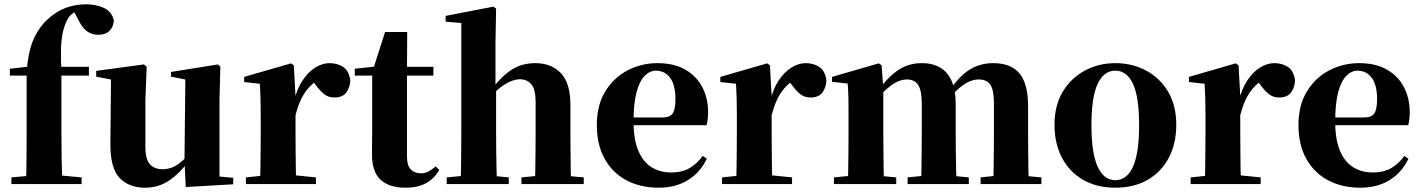

<svg xmlns="http://www.w3.org/2000/svg" viewBox="-20 -857 6617 894"><path d="M33 0V-31L145 -41H252L360 -31V0ZM101 0Q103 -59 103.5 -119Q104 -179 104 -238V-505H26V-537L160 -552L104 -522L105 -535Q114 -630 140.5 -683.5Q167 -737 203 -768Q244 -806 289 -821.5Q334 -837 381 -837Q426 -837 463 -820.5Q500 -804 510 -763Q509 -733 490.5 -714Q472 -695 437 -695Q408 -695 385 -711.5Q362 -728 342 -770L318 -815V-824H368V-816Q345 -812 327 -800.5Q309 -789 299 -775Q282 -747 273.5 -710.5Q265 -674 264 -627Q263 -580 266 -521V-238Q266 -179 267 -119Q268 -59 270 0ZM186 -505V-546H394V-505Z M655 17Q580 17 536.5 -29Q493 -75 494 -189L497 -505L531 -480L428 -500V-527L650 -557L663 -547L657 -393V-174Q657 -114 678.5 -91.5Q700 -69 737 -69Q778 -69 813 -95Q848 -121 874 -160L913 -103H855Q818 -51 768.5 -17Q719 17 655 17ZM845 14 839 -107V-110L843 -487L776 -500V-522L995 -557L1006 -547L1002 -393V-35L1066 -29V1Z M1125 0V-31L1232 -42H1342L1451 -31V0ZM1190 0Q1192 -26 1192.5 -68.5Q1193 -111 1193.5 -157Q1194 -203 1194 -238V-321Q1194 -371 1193 -401Q1192 -431 1190 -467L1117 -475V-499L1335 -562L1348 -553L1356 -409V-408V-238Q1356 -203 1356.5 -157Q1357 -111 1357.5 -68.5Q1358 -26 1359 0ZM1356 -321 1317 -386H1349Q1363 -444 1389.5 -483.5Q1416 -523 1449 -543Q1482 -563 1514 -563Q1550 -563 1577 -546Q1604 -529 1611 -484Q1610 -450 1592.5 -426.5Q1575 -403 1537 -403Q1509 -403 1489 -419Q1469 -435 1449 -463L1426 -492L1458 -484Q1420 -458 1396 -420.5Q1372 -383 1356 -321Z M1795 -505V-546H1998V-505ZM1868 17Q1792 17 1752 -20Q1712 -57 1712 -139Q1712 -169 1712.5 -193.5Q1713 -218 1713 -249V-505H1632V-537L1736 -548L1718 -536L1773 -708H1876L1875 -529V-519V-127Q1875 -87 1892.5 -68.5Q1910 -50 1940 -50Q1959 -50 1974 -58Q1989 -66 2009 -82L2025 -66Q2003 -26 1964.5 -4.5Q1926 17 1868 17Z M2060 0V-31L2164 -41H2244L2349 -31V0ZM2125 0Q2126 -26 2126.5 -68.5Q2127 -111 2127.5 -157Q2128 -203 2128 -238V-750L2055 -756V-783L2277 -826L2290 -817L2287 -656V-459L2290 -445V-238Q2290 -203 2290.5 -157Q2291 -111 2292 -68.5Q2293 -26 2294 0ZM2408 0V-31L2510 -41H2588L2698 -31V0ZM2470 0Q2472 -26 2472.5 -68Q2473 -110 2473.5 -156Q2474 -202 2474 -238V-383Q2474 -441 2454 -464.5Q2434 -488 2401 -488Q2369 -488 2329.5 -463.5Q2290 -439 2249 -390L2215 -437H2266Q2317 -504 2364 -533.5Q2411 -563 2473 -563Q2547 -563 2591.5 -516.5Q2636 -470 2636 -368V-238Q2636 -202 2636.5 -156Q2637 -110 2637.5 -68Q2638 -26 2639 0Z M3047 17Q2963 17 2898 -17Q2833 -51 2796 -116.5Q2759 -182 2759 -275Q2759 -368 2799 -432.5Q2839 -497 2903.5 -530Q2968 -563 3041 -563Q3119 -563 3171.5 -532.5Q3224 -502 3250.5 -450.5Q3277 -399 3277 -335Q3277 -301 3270 -274H2828V-310H3065Q3100 -310 3112.5 -329.5Q3125 -349 3125 -395Q3125 -462 3100 -495Q3075 -528 3034 -528Q3006 -528 2982 -504Q2958 -480 2944 -428Q2930 -376 2930 -290Q2930 -207 2952.5 -154.5Q2975 -102 3014.5 -78Q3054 -54 3104 -54Q3157 -54 3192 -75Q3227 -96 3252 -131L3271 -118Q3240 -53 3182.5 -18Q3125 17 3047 17Z M3342 0V-31L3449 -42H3559L3668 -31V0ZM3407 0Q3409 -26 3409.5 -68.5Q3410 -111 3410.5 -157Q3411 -203 3411 -238V-321Q3411 -371 3410 -401Q3409 -431 3407 -467L3334 -475V-499L3552 -562L3565 -553L3573 -409V-408V-238Q3573 -203 3573.5 -157Q3574 -111 3574.5 -68.5Q3575 -26 3576 0ZM3573 -321 3534 -386H3566Q3580 -444 3606.5 -483.5Q3633 -523 3666 -543Q3699 -563 3731 -563Q3767 -563 3794 -546Q3821 -529 3828 -484Q3827 -450 3809.5 -426.5Q3792 -403 3754 -403Q3726 -403 3706 -419Q3686 -435 3666 -463L3643 -492L3675 -484Q3637 -458 3613 -420.5Q3589 -383 3573 -321Z M3863 0V-31L3967 -41H4046L4153 -31V0ZM3927 0Q3929 -26 3929.5 -68.5Q3930 -111 3930.5 -157Q3931 -203 3931 -238V-322Q3931 -371 3930.5 -401Q3930 -431 3927 -468L3854 -476V-499L4072 -562L4085 -553L4093 -444V-441V-238Q4093 -203 4093.5 -157Q4094 -111 4094.5 -68.5Q4095 -26 4096 0ZM4206 0V-31L4306 -41H4386L4491 -31V0ZM4268 0Q4270 -26 4270.5 -68Q4271 -110 4271.5 -156Q4272 -202 4272 -238V-373Q4272 -435 4255.5 -461Q4239 -487 4203 -487Q4166 -487 4127 -457.5Q4088 -428 4054 -384L4051 -436H4070Q4112 -496 4160.5 -529.5Q4209 -563 4272 -563Q4349 -563 4389.5 -515.5Q4430 -468 4430 -370V-238Q4430 -202 4430.5 -156Q4431 -110 4432 -68Q4433 -26 4434 0ZM4546 0V-31L4640 -41H4723L4829 -31V0ZM4605 0Q4606 -26 4606.5 -68Q4607 -110 4607.5 -156Q4608 -202 4608 -238V-373Q4608 -439 4591 -463Q4574 -487 4538 -487Q4501 -487 4464.5 -461Q4428 -435 4389 -386L4384 -445H4408Q4452 -508 4499.5 -535.5Q4547 -563 4604 -563Q4688 -563 4727.5 -514.5Q4767 -466 4767 -364V-238Q4767 -202 4767.5 -156Q4768 -110 4768.5 -68Q4769 -26 4770 0Z M5173 17Q5087 17 5023.5 -19.5Q4960 -56 4925 -122Q4890 -188 4890 -276Q4890 -365 4928 -429Q4966 -493 5030.5 -528Q5095 -563 5173 -563Q5252 -563 5316.5 -528.5Q5381 -494 5419 -430Q5457 -366 5457 -276Q5457 -187 5421.5 -121Q5386 -55 5322.5 -19Q5259 17 5173 17ZM5173 -18Q5227 -18 5255.5 -81Q5284 -144 5284 -274Q5284 -405 5255.5 -466.5Q5227 -528 5173 -528Q5120 -528 5091 -466.5Q5062 -405 5062 -274Q5062 -144 5091 -81Q5120 -18 5173 -18Z M5524 0V-31L5631 -42H5741L5850 -31V0ZM5589 0Q5591 -26 5591.5 -68.5Q5592 -111 5592.5 -157Q5593 -203 5593 -238V-321Q5593 -371 5592 -401Q5591 -431 5589 -467L5516 -475V-499L5734 -562L5747 -553L5755 -409V-408V-238Q5755 -203 5755.5 -157Q5756 -111 5756.5 -68.5Q5757 -26 5758 0ZM5755 -321 5716 -386H5748Q5762 -444 5788.5 -483.5Q5815 -523 5848 -543Q5881 -563 5913 -563Q5949 -563 5976 -546Q6003 -529 6010 -484Q6009 -450 5991.5 -426.5Q5974 -403 5936 -403Q5908 -403 5888 -419Q5868 -435 5848 -463L5825 -492L5857 -484Q5819 -458 5795 -420.5Q5771 -383 5755 -321Z M6314 17Q6230 17 6165 -17Q6100 -51 6063 -116.5Q6026 -182 6026 -275Q6026 -368 6066 -432.5Q6106 -497 6170.5 -530Q6235 -563 6308 -563Q6386 -563 6438.5 -532.5Q6491 -502 6517.5 -450.5Q6544 -399 6544 -335Q6544 -301 6537 -274H6095V-310H6332Q6367 -310 6379.5 -329.5Q6392 -349 6392 -395Q6392 -462 6367 -495Q6342 -528 6301 -528Q6273 -528 6249 -504Q6225 -480 6211 -428Q6197 -376 6197 -290Q6197 -207 6219.5 -154.5Q6242 -102 6281.5 -78Q6321 -54 6371 -54Q6424 -54 6459 -75Q6494 -96 6519 -131L6538 -118Q6507 -53 6449.5 -18Q6392 17 6314 17Z"/></svg>

Font: Noto Serif TC ExtraLight Black
Style: Regular
Weight: 900
Version: Version 2.003-H1;hotconv 1.1.1;makeotfexe 2.6.0